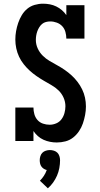

<svg xmlns="http://www.w3.org/2000/svg" viewBox="-20 -763 540 1039"><path d="M287 8Q269 8 251 4.5Q233 1 216 -6.5Q199 -14 185 -26.5Q171 -39 161 -54V0H63V-181H161Q161 -163 166 -145Q171 -127 183 -113.5Q195 -100 212.5 -94Q230 -88 249 -88Q267 -88 284.5 -95.5Q302 -103 313 -118Q324 -133 329 -151.5Q334 -170 334 -188Q334 -212 324 -234.5Q314 -257 297 -273.5Q280 -290 259 -302Q238 -314 217.5 -326Q197 -338 177.5 -351.5Q158 -365 140.5 -381Q123 -397 108 -416Q93 -435 83 -456.5Q73 -478 68 -501.5Q63 -525 63 -549Q63 -572 67 -594.5Q71 -617 78.5 -639Q86 -661 98 -681Q110 -701 127.5 -715.5Q145 -730 167.5 -736.5Q190 -743 213 -743Q232 -743 250 -739.5Q268 -736 284.5 -728Q301 -720 315 -708Q329 -696 339 -681V-735H437V-554H339Q339 -572 334 -590Q329 -608 317 -621Q305 -634 287.5 -640.5Q270 -647 252 -647Q240 -647 228.5 -644Q217 -641 208 -633.5Q199 -626 192.5 -615.5Q186 -605 182 -594Q178 -583 176 -571Q174 -559 174 -547Q174 -523 184 -501Q194 -479 211 -462Q228 -445 248.5 -433Q269 -421 290 -409.5Q311 -398 330.5 -384.5Q350 -371 367.5 -355Q385 -339 399.5 -320Q414 -301 424.5 -279.5Q435 -258 440 -234.5Q445 -211 445 -187Q445 -164 440.5 -140.5Q436 -117 428.5 -95Q421 -73 407.5 -53Q394 -33 375.5 -18.5Q357 -4 334 2Q311 8 287 8ZM239 256 196 215Q208 203 217.5 188.5Q227 174 233 157Q224 155 216.5 150Q209 145 204 138Q199 131 197 122Q195 113 195 104Q195 93 198.5 82Q202 71 209.5 63.5Q217 56 228 52.5Q239 49 250 49Q261 49 272 52.5Q283 56 290.5 63.5Q298 71 301.5 82Q305 93 305 104Q305 125 301 146.5Q297 168 288.5 187.5Q280 207 267.5 224.5Q255 242 239 256Z"/></svg>

Font: Iosevka Slab
Style: Bold
Weight: 700
Monospace: yes
Designer: Belleve Invis
Foundry: Belleve Invis
Version: Version 11.1.1; ttfautohint (v1.8.3)